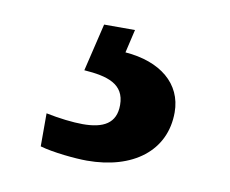

<svg xmlns="http://www.w3.org/2000/svg" viewBox="-42 -59 418 349"><g transform="rotate(10 166.5 115.5)"><path d="M137 240C222 240 279 197 279 126C279 73 237 39 172 34L182 -9H125L104 79C147 82 179 91 179 130C179 164 156 176 118 176C100 176 74 173 50 168V229C74 236 116 240 137 240Z"/></g></svg>

Font: Noto Serif Malayalam
Style: Bold
Weight: 700
Designer: Indian type Foundry, Jelle Bosma, Monotype Design Team
Foundry: Monotype Imaging Inc.
Version: Version 2.104